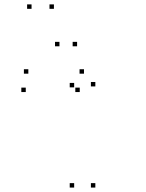

<svg xmlns="http://www.w3.org/2000/svg" viewBox="-20 -836 660 866"><path d="M410 10V-10H390V10ZM410 -446.2V-466.2H390V-446.2ZM358.8 -503.7V-523.7H338.8V-503.7ZM107.8 -503.7V-523.7H87.8V-503.7ZM96.2 -420.8V-440.8H76.2V-420.8ZM339.7 -420.8V-440.8H319.7V-420.8ZM314.5 -442V-462H294.5V-442ZM314.5 10V-10H294.5V10ZM327.7 -627.2V-647.2H307.7V-627.2ZM223.2 -796.2V-816.2H203.2V-796.2ZM122.3 -796.2V-816.2H102.3V-796.2ZM248.2 -627.2V-647.2H228.2V-627.2Z"/></svg>

Font: Monaspace Krypton Dots Var
Style: Regular
Weight: 400
Designer: Riley Cran and the Lettermatic Team
Version: Version 1.100 (Monaspace Krypton Dots)